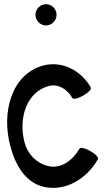

<svg xmlns="http://www.w3.org/2000/svg" viewBox="-20 -871 522 920"><path d="M251 -800C251 -813 246 -826 236 -836C227 -845 214 -851 201 -851C187 -851 174 -845 165 -836C155 -826 150 -813 150 -800C150 -787 155 -774 165 -764C174 -755 187 -749 201 -749C214 -749 227 -755 236 -764C246 -774 251 -787 251 -800ZM415 -452C368 -534 277 -581 187 -557C36 -516 -15 -334 30 -169C53 -81 102 4 189 24C293 48 395 -13 449 -108C454 -116 438 -133 413 -147C389 -161 366 -166 361 -159C329 -103 273 -61 212 -75C156 -88 113 -131 98 -187C67 -303 106 -430 214 -459C259 -471 303 -443 327 -401C332 -394 355 -399 379 -413C403 -427 420 -444 415 -452Z"/></svg>

Font: Nupuram Condensed Medium
Style: Regular
Weight: 500
Width: 3
Designer: Santhosh Thottingal (santhosh.thottingal@gmail.com)
Foundry: SMC
Version: Version 1.000